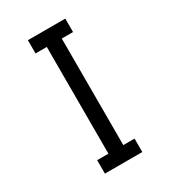

<svg xmlns="http://www.w3.org/2000/svg" viewBox="-181 -826 812 916"><g transform="rotate(-30 225.0 -367.5)"><path d="M122 0V-74H184V-662H122V-735H328V-661H266V-74H328V0Z"/></g></svg>

Font: Zed Sans Extended
Style: Regular
Weight: 400
Width: 7
Designer: Belleve Invis
Foundry: Belleve Invis
Version: Version 1.0.0; ttfautohint (v1.8.4)